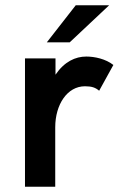

<svg xmlns="http://www.w3.org/2000/svg" viewBox="-20 -710 451 730"><path d="M158 -549H245L395 -690H268ZM75 0H190V-226C190 -313 236 -382 303 -382C329 -382 343 -377 357 -365L411 -463C382 -486 340 -495 308 -495C267 -495 225 -476 191 -426V-488H75Z"/></svg>

Font: FREAK Grotesk
Style: Bold
Weight: 700
Designer: La Scuola Open Source
Foundry: La Scuola Open Source
Version: Version 1.000;PS 1.0;hotconv 1.0.72;makeotf.lib2.5.5900